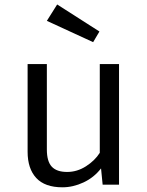

<svg xmlns="http://www.w3.org/2000/svg" viewBox="-20 -806 640 838"><path d="M184.5 -526.5V-153.5Q184.5 -101.5 206 -78.5Q227.5 -55.5 273 -55.5Q316.5 -55.5 355.2 -80.2Q394 -105 415.5 -139V-526.5H499.5V0H428L421 -71Q390 -31 344.5 -9.8Q299 11.5 252.5 11.5Q176 11.5 138.2 -29.2Q100.5 -70 100.5 -143.5V-526.5ZM386.5 -622 184.5 -715 229.5 -786.5 414 -668.5Z"/></svg>

Font: Fast_Mono
Style: Regular
Weight: 400
Monospace: yes
Designer: Carrois Corporate, Edenspiekermann AG, Nikita Prokopov
Foundry: Carrois Corporate, Edenspiekermann AG, Nikita Prokopov
Version: Version 5.002